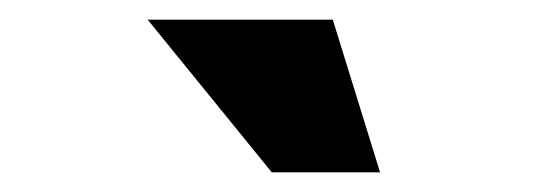

<svg xmlns="http://www.w3.org/2000/svg" viewBox="-20 -739 554 195"><path d="M318 -719 366 -564H256L130 -719Z"/></svg>

Font: Haskoy ExtraBold
Style: Italic
Weight: 800
Designer: Ertekin Erdin
Foundry: Ertekin Erdin
Version: Version 2.000; ttfautohint (v1.8.4.7-5d5b)